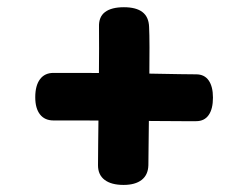

<svg xmlns="http://www.w3.org/2000/svg" viewBox="-20 -593 690 537"><path d="M395 -130.8Q394.2 -103.8 376.2 -89.8Q358.1 -75.8 325.6 -75.8Q291.4 -75.8 272.8 -89.8Q254.1 -103.8 254.1 -130.8Q254.1 -152.7 254.6 -191.7Q255.1 -230.7 255.6 -277.3Q256.1 -324 256.6 -370.9Q257.1 -417.9 257.1 -456.9Q257.1 -495.9 256.9 -517.8Q255.9 -545.8 273.8 -559.3Q291.7 -572.8 326.6 -572.8Q360.7 -572.8 378.3 -559.3Q396 -545.8 397 -517.8Q398 -497.9 398.1 -460.8Q398.2 -423.7 397.7 -377.2Q397.2 -330.8 396.7 -283.2Q396.2 -235.7 395.7 -195.3Q395.2 -154.9 395 -130.8ZM129.7 -256.1Q105 -256.1 91.8 -273.1Q78.6 -290 78.6 -321Q78.6 -353.6 91.8 -371.3Q105 -389.1 129.7 -389.1Q156.4 -389.1 201.6 -389.1Q246.8 -389.1 298.7 -388.6Q350.6 -388.1 399.2 -387.1Q447.9 -386.1 483.1 -385.6Q518.2 -385.1 528.6 -385.1Q551.7 -385.1 563.6 -368.1Q575.6 -351 575.6 -320Q575.6 -288.2 563.6 -271.2Q551.7 -254.1 528.6 -254.1Q522.6 -254.1 489.8 -254.1Q457 -254.1 408.3 -254.6Q359.7 -255.1 306.6 -255.6Q253.6 -256.1 206.4 -256.1Q159.2 -256.1 129.7 -256.1Z"/></svg>

Font: Playpen Sans Arabic
Style: Regular
Weight: 400
Designer: Azza Alameddine, Laura Meseguer, Veronika Burian, José Scaglione
Foundry: TypeTogether
Version: Version 2.000